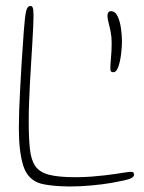

<svg xmlns="http://www.w3.org/2000/svg" viewBox="-20 -628 498 662"><path d="M120.5 5Q75.5 -8 60.2 -56.8Q45 -105.5 45 -185.5Q45 -213 46.2 -249.8Q47.5 -286.5 49.8 -326.8Q52 -367 54.2 -405Q56.5 -443 58.8 -473.2Q61 -503.5 62 -519.5Q66 -575 70.5 -591.2Q75 -607.5 85 -607.5Q89.5 -607.5 91.8 -603.8Q94 -600 94.8 -592.8Q95.5 -585.5 95.5 -574.5Q95.5 -557 94.2 -531Q93 -505 91.2 -474Q89.5 -443 87.2 -408.8Q85 -374.5 83.2 -340Q81.5 -305.5 80.2 -272.8Q79 -240 79 -211.5Q79 -151.5 83.2 -113.2Q87.5 -75 102.5 -54.2Q117.5 -33.5 150.2 -25.2Q183 -17 240 -17Q269.5 -17 296.5 -19.2Q323.5 -21.5 341.5 -23.5Q382 -28.5 402.5 -32Q423 -35.5 431.5 -35.5Q437.5 -35.5 439.8 -33.2Q442 -31 442 -25.5Q442 -19 434 -14.5Q426 -10 409 -6.2Q392 -2.5 365 2.5Q333 8 294.5 11.5Q256 15 219 15Q207 15 188.5 14Q170 13 151.8 10.8Q133.5 8.5 120.5 5ZM370.5 -379Q365 -379 362.8 -381.8Q360.5 -384.5 360.5 -391Q360.5 -406.5 362.8 -430Q365 -453.5 365 -481Q365 -500.5 361.5 -518.2Q358 -536 354.2 -550.2Q350.5 -564.5 350.5 -574Q350.5 -580.5 353.5 -585Q356.5 -589.5 362.5 -589.5Q377 -589.5 385.2 -572.5Q393.5 -555.5 397 -531Q400.5 -506.5 400.5 -484.5Q400.5 -466.5 397.5 -441.5Q394.5 -416.5 388 -397.8Q381.5 -379 370.5 -379Z"/></svg>

Font: Gluten Thin
Style: Regular
Weight: 100
Designer: Tyler Finck
Foundry: Etcetera Type Company
Version: Version 1.300